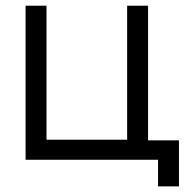

<svg xmlns="http://www.w3.org/2000/svg" viewBox="-20 -560 658 673"><path d="M534 93.3V0H69.7V-540H143V-70.3H425.7V-540H499V-68H607.3V93.3Z"/></svg>

Font: Hauora
Style: Regular
Weight: 400
Designer: Wayne Shih
Foundry: WCYS
Version: Version 1.001